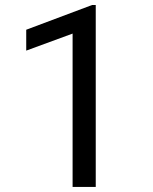

<svg xmlns="http://www.w3.org/2000/svg" viewBox="-20 -734 602 754"><path d="M356 0H265.1V-602.1L83 -535.2V-617.2L341.8 -714.4H356Z"/></svg>

Font: SteelSelectRoboto
Style: Roboto-Regular
Weight: 400
Designer: Google
Version: Version 2.137; 2017